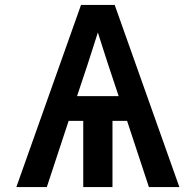

<svg xmlns="http://www.w3.org/2000/svg" viewBox="-20 -755 790 775"><path d="M46 0 307 -735H443L704 0H581L493 -267H434V0H316V-267H257L169 0ZM459 -367 418 -490Q407 -523 396.5 -556.5Q386 -590 375 -624Q364 -590 353.5 -556.5Q343 -523 332 -490L291 -367Z"/></svg>

Font: Iosevka Aile
Style: Bold
Weight: 700
Designer: Belleve Invis
Foundry: Belleve Invis
Version: Version 28.0.1; ttfautohint (v1.8.4)